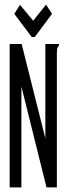

<svg xmlns="http://www.w3.org/2000/svg" viewBox="-20 -814 290 834"><path d="M22 -623H74L177 -213V-623H236V-616Q230 -610 228.5 -603Q227 -596 227 -579V0H182L73 -438V0H22ZM180 -794 206 -754 131 -653H118L42 -754L67 -793L124 -724Z"/></svg>

Font: Inconsolata UltraCondensed Medium
Style: Regular
Weight: 500
Width: 1
Monospace: yes
Designer: Raph Levien, Cyreal, Brenton Simpson
Foundry: Raph Levien, Cyreal, Google
Version: Version 3.001; ttfautohint (v1.8.2.53-6de2)